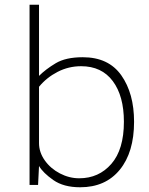

<svg xmlns="http://www.w3.org/2000/svg" viewBox="-20 -782 632 812"><path d="M145 -80 141 0H105V-762H145V-461Q173 -489 215.5 -514.5Q258 -540 330 -540Q439 -540 493 -463.5Q547 -387 547 -267Q547 -138 486.5 -64Q426 10 319 10Q249 10 205.5 -20.5Q162 -51 145 -80ZM504 -267Q504 -376 457 -439Q410 -502 323 -502Q270 -502 223.5 -478Q177 -454 145 -415V-177Q145 -138 169.5 -103.5Q194 -69 233.5 -48.5Q273 -28 315 -28Q398 -28 451 -89Q504 -150 504 -267Z"/></svg>

Font: Morrison Thin
Style: Regular
Weight: 100
Designer: Pablo Impallari, Rodrigo Fuenzalida (Modified by Dan O. Williams)
Version: Version 0.03;June 6, 2019;FontCreator 11.5.0.2425 64-bit; tt